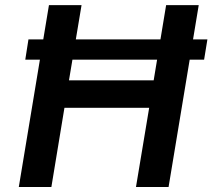

<svg xmlns="http://www.w3.org/2000/svg" viewBox="-20 -748 850 768"><path d="M809.6 -590.3 796.4 -509.3H81.1L93.8 -590.3ZM55.2 0 175.8 -727.5H306.2L255.9 -426.8H594.7L644.5 -727.5H774.9L654.3 0H523.9L576.7 -316.9H237.8L185.5 0Z"/></svg>

Font: Inter SemiBold
Style: Italic
Weight: 600
Italic angle: -9.3988°
Designer: Rasmus Andersson
Foundry: rsms
Version: Version 4.001;git-66647c0bb